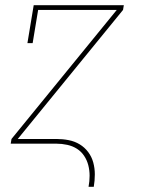

<svg xmlns="http://www.w3.org/2000/svg" viewBox="-20 -550 540 735"><path d="M319 165Q323 144 323 123Q323 102 318 82.5Q313 63 302 46.5Q291 30 274.5 19.5Q258 9 237.5 4.5Q217 0 196 0H21L24 -18L427 -512H126L105 -385H85L109 -530H454L451 -512L48 -18H196Q220 -18 243 -13.5Q266 -9 285 2.5Q304 14 317.5 32Q331 50 337 72Q343 94 343 117.5Q343 141 339 165Z"/></svg>

Font: Iosevka Slab Thin Oblique
Style: Regular
Weight: 100
Italic angle: -9°
Monospace: yes
Designer: Belleve Invis
Foundry: Belleve Invis
Version: Version 11.1.0; ttfautohint (v1.8.3)